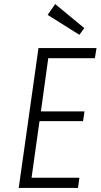

<svg xmlns="http://www.w3.org/2000/svg" viewBox="-20 -923 494 943"><path d="M72 0H363L370 -50H135L174 -328H388L395 -376H181L217 -637H446L454 -687H169ZM394 -785 251 -903 214 -850 370 -752Z"/></svg>

Font: Secuela ExtLt
Style: Italic
Weight: 200
Italic angle: -8°
Designer: Fernando Haro
Foundry: deFharo
Version: Version 1.704